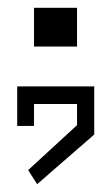

<svg xmlns="http://www.w3.org/2000/svg" viewBox="-20 -563 280 491"><path d="M75 -92 52 -128 177 -243V-297H67V-241H24V-342H221V-219ZM67 -444V-543H177V-444Z"/></svg>

Font: Ekushey Kolom
Style: Regular
Weight: 400
Designer: Al Mamun Sumon
Foundry: Al Mamun Sumon
Version: Version 1.0